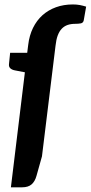

<svg xmlns="http://www.w3.org/2000/svg" viewBox="-20 -714 402 851"><path d="M166 -21 141.6 65.9Q134.8 90.3 119.9 103.3Q105 116.2 78.1 116.2H28.3L90.3 -393.6L46.9 -401.9Q33.2 -404.3 25.6 -411.4Q18.1 -418.5 20 -431.2L24.9 -480H100.6L105 -515.1Q109.9 -556.6 126.2 -590.1Q142.6 -623.5 168.2 -646.5Q193.8 -669.4 228 -681.9Q262.2 -694.3 303.2 -694.3Q319.8 -694.3 333.7 -691.7Q347.7 -689 361.8 -684.6L351.1 -623.5Q348.6 -612.3 337.9 -610.4Q327.1 -608.4 313.5 -608.4Q294.4 -608.4 279.5 -603.3Q264.6 -598.1 253.7 -586.7Q242.7 -575.2 235.8 -556.6Q229 -538.1 226.1 -511.2Z"/></svg>

Font: Carlito
Style: Bold Italic
Weight: 700
Italic angle: -7°
Designer: Lukasz Dziedzic
Foundry: tyPoland Lukasz Dziedzic
Version: Version 1.104